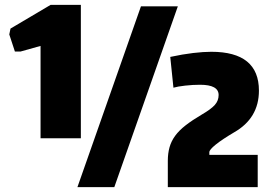

<svg xmlns="http://www.w3.org/2000/svg" viewBox="-20 -766 1114 786"><path d="M667 -108Q667 -138 674 -163Q681 -188 697 -210Q713 -232 740 -253Q767 -274 806 -297Q844 -319 859.5 -336.5Q875 -354 875 -377Q875 -419 799 -419Q769 -419 738 -415.5Q707 -412 690 -407L677 -533Q728 -544 770.5 -549Q813 -554 845 -554Q1040 -554 1040 -395Q1040 -282 938 -224Q889 -195 863 -174Q837 -153 837 -143V-132H1035V0H667ZM557 -740H708L448 0H297ZM146 -578 64 -555H41L18 -625L23 -649L187 -746H311V-200H146Z"/></svg>

Font: Encode Sans Compressed
Style: Black
Weight: 900
Designer: Pablo Impallari, Andres Torresi
Foundry: Pablo Impallari, Andres Torresi
Version: Version 1.000; ttfautohint (v1.00) -l 8 -r 50 -G 200 -x 14 -